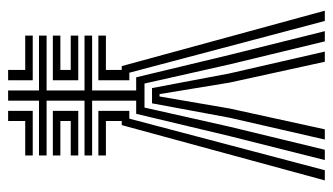

<svg xmlns="http://www.w3.org/2000/svg" viewBox="-198 -642 840 485"><g transform="rotate(90 222.5 -400.0)"><path d="M209 0V-78H70.5V-97.2H209V-193H70.5V-212.2H209V-323.5H175.8L119.2 -559.2L59.2 -800H85L143.2 -559.2L191.5 -344.5H252.2L300.5 -559.2L358.8 -800H384.8L324.2 -559.2L268 -323.5H234.8V-212.2H373.2V-193H234.8V-97.2H373.2V-78H234.8V0ZM70.5 -228V-247H157.2V-287H147.5L7.5 -800H33.5L164.2 -306.2H183.2V-228ZM203 -363.5 166 -559.2 110.8 -800H136.5L189.2 -559.2L218.2 -382.5H224.2L254.5 -559.2L307.2 -800H333L277.8 -559.2L241.5 -363.5ZM260.5 -228V-306.2H280.2L410.5 -800H436.2L296.5 -287H286.2V-247H373.2V-228ZM70.5 -113V-132H157.2V-158.2H70.5V-177.2H183.2V-113ZM260.5 -113V-177.2H373.2V-158.2H286.2V-132H373.2V-113ZM157.2 0V-43.2H70.5V-62.2H183.2V0ZM260.5 0V-62.2H373.2V-43.2H286.2V0Z"/></g></svg>

Font: Big Shoulders Inline Display ExtraBold
Style: Regular
Weight: 800
Designer: Patric King
Foundry: XO Type Co
Version: Version 1.000